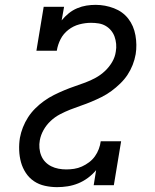

<svg xmlns="http://www.w3.org/2000/svg" viewBox="-20 -763 640 791"><path d="M215 8Q190 8 165 2.5Q140 -3 120 -16.5Q100 -30 86.5 -50.5Q73 -71 66.5 -94.5Q60 -118 59 -144Q58 -170 62 -195Q66 -217 74.5 -238.5Q83 -260 95.5 -279.5Q108 -299 125 -316Q142 -333 161.5 -347Q181 -361 202 -371.5Q223 -382 244.5 -391Q266 -400 288 -407.5Q310 -415 331.5 -423Q353 -431 374 -442.5Q395 -454 412.5 -470.5Q430 -487 442 -507.5Q454 -528 457 -550Q460 -566 458.5 -582Q457 -598 452 -612Q447 -626 437.5 -637.5Q428 -649 415 -656.5Q402 -664 386.5 -666.5Q371 -669 355 -669Q331 -669 306.5 -662.5Q282 -656 261.5 -640Q241 -624 229.5 -601.5Q218 -579 214 -554H130L160 -735H244L234 -679Q247 -695 263 -708Q279 -721 298 -729Q317 -737 336 -740Q355 -743 374 -743Q413 -743 449.5 -729Q486 -715 508.5 -686Q531 -657 538 -617.5Q545 -578 539 -540Q535 -517 526.5 -495.5Q518 -474 505.5 -455Q493 -436 475.5 -419Q458 -402 439 -388Q420 -374 399 -363.5Q378 -353 356.5 -344Q335 -335 313 -327.5Q291 -320 269.5 -311.5Q248 -303 227 -292Q206 -281 188.5 -264.5Q171 -248 159.5 -227.5Q148 -207 144 -185Q141 -169 142.5 -152.5Q144 -136 150 -121.5Q156 -107 166.5 -96Q177 -85 191 -78Q205 -71 221 -68Q237 -65 253 -65Q269 -65 285.5 -67.5Q302 -70 317.5 -77Q333 -84 347 -94.5Q361 -105 371 -119Q381 -133 387 -149Q393 -165 395 -181H479L449 0H366L376 -62Q361 -44 342 -30Q323 -16 302 -7.5Q281 1 259 4.5Q237 8 215 8Z"/></svg>

Font: Iosevka Slab Extended
Style: Italic
Weight: 400
Width: 7
Italic angle: -9°
Monospace: yes
Designer: Belleve Invis
Foundry: Belleve Invis
Version: Version 11.1.0; ttfautohint (v1.8.3)